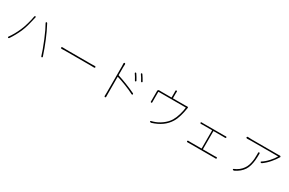

<svg xmlns="http://www.w3.org/2000/svg" viewBox="171 -2258 5658 3760"><g transform="rotate(30 3000.0 -378.0)"><path d="M252.9 -303.7Q283.2 -371.1 311.5 -470.7Q339.8 -570.3 352.5 -649.4Q353.5 -656.2 359.4 -660.2Q365.2 -664.1 371.6 -663.1Q377.9 -662.1 381.3 -656.2Q384.8 -650.4 382.8 -643.6Q378.9 -630.9 375 -614.3Q374 -610.4 366.7 -579.6Q359.4 -548.8 355 -529.8Q350.6 -510.7 340.8 -474.1Q331.1 -437.5 322.8 -410.2Q314.5 -382.8 302.7 -349.1Q291 -315.4 279.3 -289.1Q219.7 -155.3 140.6 -38.1Q133.8 -29.3 125 -29.3Q121.1 -29.3 116.2 -31.2Q110.4 -34.2 108.4 -40Q108.4 -42 108.4 -43.9Q108.4 -47.9 110.4 -50.8Q191.4 -162.1 252.9 -303.7ZM745.1 -360.4Q667 -548.8 607.4 -650.4Q606.4 -653.3 606.4 -657.2Q606.4 -659.2 606.4 -661.1Q608.4 -667 614.3 -669.9Q619.1 -670.9 622.1 -670.9Q630.9 -670.9 636.7 -661.1Q711.9 -520.5 773.4 -370.1Q837.9 -214.8 892.6 -48.8Q892.6 -46.9 892.6 -43.9Q892.6 -40 891.6 -37.1Q888.7 -31.2 881.8 -29.3Q879.9 -29.3 877.9 -29.3Q874 -29.3 870.1 -30.3Q864.3 -34.2 862.3 -40Q830.1 -151.4 745.1 -360.4Z M1130.9 -366.2Q1123 -366.2 1117.7 -371.1Q1112.3 -376 1112.3 -383.8Q1112.3 -391.6 1117.2 -396.5Q1123 -401.4 1129.9 -401.4Q1129.9 -401.4 1130.9 -401.4Q1170.9 -399.4 1230.5 -399.4H1789.1Q1836.9 -399.4 1868.2 -401.4Q1876 -401.4 1881.3 -396.5Q1886.7 -391.6 1886.7 -383.8Q1886.7 -376 1881.8 -371.1Q1876 -366.2 1869.1 -366.2Q1868.2 -366.2 1868.2 -366.2Q1830.1 -368.2 1790 -368.2H1230.5Q1167 -368.2 1130.9 -366.2Z M2714.8 -558.6Q2717.8 -552.7 2715.8 -546.9Q2713.9 -541 2708 -538.1Q2702.1 -535.2 2696.3 -537.1Q2690.4 -539.1 2687.5 -544.9Q2652.3 -612.3 2612.3 -669.9Q2609.4 -674.8 2610.8 -680.2Q2612.3 -685.5 2617.2 -688.5Q2630.9 -695.3 2639.6 -682.6Q2684.6 -616.2 2714.8 -558.6ZM2357.4 -657.2V-481.4Q2357.4 -476.6 2361.3 -475.6Q2455.1 -447.3 2571.8 -400.9Q2688.5 -354.5 2778.3 -311.5Q2784.2 -308.6 2786.6 -301.8Q2789.1 -294.9 2786.1 -288.1Q2784.2 -282.2 2777.8 -280.3Q2771.5 -278.3 2765.6 -281.2Q2684.6 -324.2 2565.9 -371.1Q2447.3 -418 2361.3 -442.4Q2357.4 -444.3 2357.4 -439.5L2358.4 -69.3Q2358.4 -12.7 2359.4 10.7Q2359.4 17.6 2354.5 23.4Q2349.6 29.3 2342.3 29.3Q2335 29.3 2330.1 23.4Q2325.2 17.6 2325.2 10.7Q2327.1 -12.7 2327.1 -69.3V-657.2L2324.2 -726.6Q2324.2 -733.4 2329.1 -739.3Q2334 -745.1 2341.8 -745.1Q2349.6 -745.1 2355 -739.3Q2360.4 -733.4 2360.4 -725.6Q2357.4 -685.5 2357.4 -657.2ZM2723.6 -715.8Q2721.7 -719.7 2721.7 -723.6Q2721.7 -731.4 2727.5 -734.4Q2732.4 -737.3 2737.3 -737.3Q2744.1 -737.3 2750 -729.5Q2792 -669.9 2827.1 -605.5Q2829.1 -602.5 2829.1 -598.6Q2829.1 -596.7 2829.1 -593.8Q2827.1 -587.9 2821.3 -585Q2816.4 -583 2812.5 -583Q2804.7 -583 2799.8 -591.8Q2762.7 -662.1 2723.6 -715.8Z M3820.3 -619.1Q3834 -622.1 3843.8 -615.2Q3851.6 -610.4 3851.6 -601.6Q3851.6 -598.6 3850.6 -595.7Q3847.7 -583 3844.7 -567.4Q3835 -499 3809.1 -407.7Q3783.2 -316.4 3742.2 -250Q3629.9 -66.4 3377.9 10.7Q3372.1 11.7 3368.2 11.7Q3355.5 11.7 3345.7 2Q3341.8 -2.9 3343.8 -8.8Q3345.7 -14.6 3352.5 -16.6Q3372.1 -20.5 3398.4 -29.3Q3490.2 -55.7 3578.1 -119.1Q3666 -182.6 3713.9 -261.7Q3753.9 -328.1 3781.2 -420.9Q3808.6 -513.7 3814.5 -583Q3815.4 -586.9 3810.5 -586.9H3198.2Q3194.3 -586.9 3194.3 -583V-376Q3194.3 -363.3 3195.3 -348.6Q3195.3 -341.8 3190.9 -336.4Q3186.5 -331.1 3179.2 -331.1Q3171.9 -331.1 3167 -335.9Q3163.1 -340.8 3163.1 -347.7L3164.1 -375V-552.7Q3164.1 -574.2 3164.1 -586.9Q3163.1 -599.6 3172.9 -609.4Q3182.6 -619.1 3195.3 -618.2Q3221.7 -617.2 3246.1 -617.2H3470.7Q3474.6 -617.2 3474.6 -621.1V-726.6Q3474.6 -744.1 3473.6 -766.6Q3472.7 -774.4 3478 -779.8Q3483.4 -785.2 3490.7 -785.2Q3498 -785.2 3502.9 -779.8Q3507.8 -774.4 3506.8 -766.6Q3504.9 -746.1 3504.9 -726.6V-621.1Q3504.9 -617.2 3509.8 -617.2H3779.3Q3805.7 -617.2 3820.3 -619.1Z M4512.7 -50.8Q4512.7 -45.9 4517.6 -45.9H4779.3Q4799.8 -45.9 4819.3 -47.9Q4826.2 -47.9 4831.5 -43Q4836.9 -38.1 4836.9 -30.8Q4836.9 -23.4 4831.5 -18.6Q4826.2 -13.7 4819.3 -13.7Q4793 -14.6 4779.3 -14.6H4224.6Q4209 -14.6 4181.6 -13.7Q4181.6 -13.7 4180.7 -13.7Q4174.8 -13.7 4168.9 -18.6Q4164.1 -23.4 4164.1 -30.8Q4164.1 -38.1 4169.4 -43Q4174.8 -47.9 4181.6 -47.9Q4204.1 -45.9 4224.6 -45.9H4478.5Q4483.4 -45.9 4483.4 -50.8V-455.1Q4483.4 -459 4478.5 -459H4269.5Q4245.1 -459 4228.5 -458Q4221.7 -458 4216.3 -462.9Q4210.9 -467.8 4210.9 -474.6Q4210.9 -481.4 4216.3 -486.3Q4221.7 -491.2 4228.5 -490.2Q4252.9 -489.3 4268.6 -489.3H4733.4Q4752 -489.3 4778.3 -491.2Q4779.3 -491.2 4780.3 -491.2Q4786.1 -491.2 4791 -486.3Q4795.9 -481.4 4795.9 -474.6Q4795.9 -467.8 4790.5 -462.9Q4785.2 -458 4778.3 -458Q4764.6 -459 4733.4 -459H4517.6Q4512.7 -459 4512.7 -455.1Z M5482.4 -528.3Q5482.4 -535.2 5486.8 -540.5Q5491.2 -545.9 5498 -545.9Q5505.9 -545.9 5510.7 -541Q5515.6 -536.1 5515.6 -528.3Q5515.6 -440.4 5509.3 -376Q5502.9 -311.5 5485.8 -251Q5468.8 -190.4 5439.5 -145.5Q5410.2 -100.6 5364.3 -61Q5318.4 -21.5 5253.9 9.8Q5247.1 12.7 5240.2 12.7Q5230.5 12.7 5220.7 5.9Q5215.8 1 5217.3 -5.4Q5218.8 -11.7 5224.6 -13.7Q5253.9 -26.4 5280.3 -41Q5333 -70.3 5371.1 -111.3Q5409.2 -152.3 5430.7 -193.8Q5452.1 -235.4 5464.4 -289.6Q5476.6 -343.8 5480 -388.2Q5483.4 -432.6 5483.4 -491.2Q5483.4 -515.6 5482.4 -528.3ZM5874 -693.4Q5888.7 -695.3 5898.4 -685.5Q5903.3 -680.7 5903.3 -674.8Q5903.3 -669.9 5898.4 -664.1Q5894.5 -659.2 5891.6 -655.3Q5860.4 -599.6 5795.9 -523.4Q5731.4 -447.3 5650.4 -388.7Q5642.6 -383.8 5635.7 -383.8Q5627.9 -383.8 5620.1 -389.6Q5615.2 -393.6 5615.7 -400.4Q5616.2 -407.2 5622.1 -410.2Q5690.4 -452.1 5757.8 -525.9Q5825.2 -599.6 5856.4 -658.2Q5859.4 -662.1 5854.5 -662.1H5241.2Q5206.1 -662.1 5156.2 -659.2Q5148.4 -659.2 5142.1 -664.6Q5135.7 -669.9 5135.7 -678.2Q5135.7 -686.5 5142.6 -692.4Q5147.5 -696.3 5154.3 -696.3Q5155.3 -696.3 5156.2 -696.3Q5202.1 -692.4 5241.2 -692.4H5850.6Q5859.4 -692.4 5874 -693.4Z"/></g></svg>

Font: Gen Jyuu Gothic ExtraLight
Style: Regular
Weight: 100
Designer: [Source Han Sans]
Ryoko NISHIZUKA  (kana & ideographs); Paul D. Hunt (Latin, Greek & Cyrillic); Wenlong ZHANG  (bopomofo
Version: Version 1.002.20150607